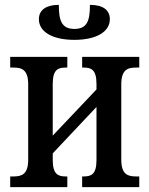

<svg xmlns="http://www.w3.org/2000/svg" viewBox="-20 -770 615 790"><path d="M286 -606C376 -606 432 -639 432 -691C432 -730 402 -750 350 -750C350 -685 339 -651 286 -651C234 -651 222 -685 222 -750C170 -750 140 -729 140 -691C140 -639 196 -606 286 -606ZM22 0H257V-44H251C221 -44 197 -51 197 -111V-139L377 -330V-111C377 -51 354 -44 323 -44H318V0H553V-44H540C506 -44 479 -52 479 -113V-423C479 -484 506 -492 540 -492H553V-536H318V-492H323C354 -492 377 -485 377 -425V-402L197 -212V-425C197 -485 220 -492 251 -492H257V-536H22V-492H35C69 -492 96 -484 96 -423V-113C96 -52 69 -44 35 -44H22Z"/></svg>

Font: Noto Serif Condensed Medium
Style: Regular
Weight: 500
Width: 3
Designer: Monotype Design Team
Foundry: Monotype Imaging Inc.
Version: Version 2.015